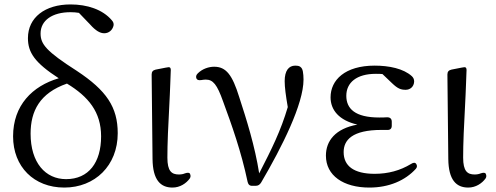

<svg xmlns="http://www.w3.org/2000/svg" viewBox="-20 -828 2235 866"><path d="M270 18C408 18 511 -81 511 -227C511 -345 460 -420 327 -508C188 -597 163 -629 163 -677C163 -736 216 -773 298 -773C312 -773 324 -772 336 -770L387 -717C411 -690 431 -678 450 -678C471 -678 487 -692 492 -712C494 -722 491 -729 484 -737C443 -785 374 -808 298 -808C183 -808 106 -749 106 -656C106 -591 137 -545 245 -475C126 -440 39 -353 39 -213C39 -76 133 18 270 18ZM118 -225C118 -327 159 -408 282 -451C379 -392 436 -323 436 -213C436 -95 380 -20 278 -20C185 -20 118 -94 118 -225Z M758 18C792 18 820 -1 836 -23C841 -31 840 -37 837 -44C834 -50 826 -50 814 -46C807 -43 798 -41 787 -41C754 -41 735 -56 735 -117C735 -180 738 -250 746 -401C747 -432 749 -466 750 -504C751 -515 750 -520 747 -523C744 -526 738 -525 728 -523L682 -514C670 -511 664 -505 664 -492L668 -111C669 -16 704 18 758 18Z M1119 10H1134C1144 10 1152 5 1158 -5C1253 -167 1349 -359 1349 -469C1349 -483 1348 -495 1346 -506C1344 -515 1342 -521 1334 -527C1328 -531 1321 -532 1312 -532C1282 -532 1264 -509 1264 -462C1264 -435 1269 -397 1278 -345C1246 -237 1206 -157 1149 -46C1130 -168 1092 -289 1059 -390C1028 -490 1000 -527 946 -527C922 -527 893 -518 872 -497C864 -489 863 -482 866 -474C869 -467 877 -465 889 -467C895 -468 901 -469 908 -469C941 -469 959 -447 986 -371C1025 -265 1068 -145 1097 -7C1100 5 1107 11 1119 10Z M1646 18C1735 18 1808 -14 1856 -67C1862 -74 1862 -82 1857 -89C1852 -96 1844 -95 1833 -88C1785 -59 1731 -44 1670 -44C1575 -44 1530 -80 1530 -142C1530 -196 1568 -242 1701 -242C1708 -242 1715 -242 1726 -242C1740 -241 1747 -248 1747 -261V-279C1747 -292 1740 -299 1726 -299C1713 -298 1702 -298 1691 -298C1581 -298 1542 -338 1542 -396C1542 -455 1588 -495 1675 -495C1685 -495 1696 -495 1705 -494L1748 -453C1774 -428 1788 -423 1810 -423C1830 -423 1847 -437 1848 -460C1848 -470 1845 -477 1838 -484C1800 -519 1734 -532 1670 -532C1536 -532 1471 -467 1471 -389C1471 -332 1509 -285 1592 -266C1493 -248 1450 -193 1450 -126C1450 -36 1529 18 1646 18Z M2092 18C2126 18 2154 -1 2170 -23C2175 -31 2174 -37 2171 -44C2168 -50 2160 -50 2148 -46C2141 -43 2132 -41 2121 -41C2088 -41 2069 -56 2069 -117C2069 -180 2072 -250 2080 -401C2081 -432 2083 -466 2084 -504C2085 -515 2084 -520 2081 -523C2078 -526 2072 -525 2062 -523L2016 -514C2004 -511 1998 -505 1998 -492L2002 -111C2003 -16 2038 18 2092 18Z"/></svg>

Font: 寒蝉锦书宋
Style: Regular
Weight: 400
Designer: 寒蝉锦书宋{Warren} 思源宋体{Ryoko NISHIZUKA 西塚涼子 (kana & ideographs); Frank Grießhammer (Latin, Greek & Cyrillic); Wenlong ZHANG 
Foundry: Adobe & ChillType
Version: Version 2.000;Glyphs 3.1.1 (3135)